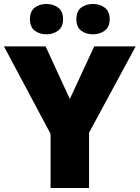

<svg xmlns="http://www.w3.org/2000/svg" viewBox="-20 -948 704 968"><path d="M332 -449 455 -714H664L429 -279V0H235V-273L0 -714H210ZM131 -851Q131 -891 155 -909.5Q179 -928 214 -928Q248 -928 273 -909.5Q298 -891 298 -851Q298 -812 273 -793.5Q248 -775 214 -775Q179 -775 155 -793.5Q131 -812 131 -851ZM365 -851Q365 -891 389 -909.5Q413 -928 449 -928Q483 -928 508 -909.5Q533 -891 533 -851Q533 -812 508 -793.5Q483 -775 449 -775Q413 -775 389 -793.5Q365 -812 365 -851Z"/></svg>

Font: Noto Sans Devanagari Black
Style: Regular
Weight: 900
Version: Version 2.003